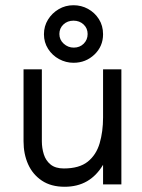

<svg xmlns="http://www.w3.org/2000/svg" viewBox="-20 -705 544 734"><path d="M227 9Q175 9 140 -14.5Q105 -38 87.5 -77Q70 -116 70 -165V-440H140V-165Q140 -139 147.5 -115Q155 -91 173.5 -76Q192 -61 224 -61Q283 -61 315.5 -87Q348 -113 361 -157.5Q374 -202 374 -256V-440H444V0H374V-75Q349 -33 312.5 -12Q276 9 227 9ZM261 -465Q232 -465 206 -479Q180 -493 164 -518Q148 -543 148 -574Q148 -605 163.5 -630Q179 -655 204.5 -670Q230 -685 261 -685Q291 -685 316.5 -671Q342 -657 358 -632Q374 -607 374 -574Q374 -528 341 -496.5Q308 -465 261 -465ZM262 -523Q285 -523 300 -538Q315 -553 315 -575Q315 -597 299.5 -611.5Q284 -626 261 -626Q238 -626 222.5 -611.5Q207 -597 207 -575Q207 -553 223.5 -538Q240 -523 262 -523Z"/></svg>

Font: Teachers
Style: Regular
Weight: 400
Designer: Alfredo Marco Pradil, Chank Diesel
Version: Version 1.001